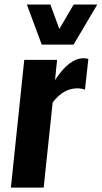

<svg xmlns="http://www.w3.org/2000/svg" viewBox="-20 -849 460 869"><path d="M168.9 -647 101.6 -828.6H208L248.5 -717.8L313.5 -828.6H420.4L313 -647ZM29.3 0 89.8 -578.1H238.3L229 -486.3Q293 -585.4 358.4 -585.4Q367.2 -585.4 379.9 -582.5L364.7 -443.4Q347.7 -449.2 330.1 -449.2H327.6Q295.9 -448.2 270 -433.1Q244.1 -418 218.3 -385.3L177.7 0Z"/></svg>

Font: Oswald
Style: Demi-Bold
Weight: 600
Designer: Vernon Adams
Foundry: Vernon Adams
Version: 3.0; ttfautohint (v0.94.23-7a4d-dirty) -l 8 -r 50 -G 200 -x 